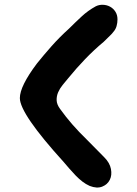

<svg xmlns="http://www.w3.org/2000/svg" viewBox="-20 -776 587 822"><path d="M483 -693Q483 -678 479 -664Q475 -650 465 -639Q461 -633 451 -623.5Q441 -614 424 -597Q382 -562 344.5 -523Q307 -484 272 -441Q260 -427 248 -412Q236 -397 229 -381Q222 -365 222.5 -347Q223 -329 237 -310Q262 -275 290 -243Q318 -211 350 -180Q369 -160 388.5 -141Q408 -122 426 -103Q450 -79 455 -52.5Q460 -26 450 -6Q440 14 417.5 23Q395 32 364 20Q348 13 333 1.5Q318 -10 304 -24.5Q290 -39 277 -54Q264 -69 253 -82Q65 -289 65 -356Q65 -407 138 -504Q166 -539 200 -577.5Q234 -616 276 -654Q302 -680 329.5 -705.5Q357 -731 390 -749Q404 -756 420.5 -755.5Q437 -755 451 -747.5Q465 -740 474 -726Q483 -712 483 -693Z"/></svg>

Font: Jua
Style: Regular
Weight: 400
Version: Version 1.001